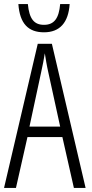

<svg xmlns="http://www.w3.org/2000/svg" viewBox="-20 -931 454 951"><path d="M325 -911H278C272 -841 249 -808 198 -808C149 -808 125 -837 118 -911H71C78 -814 120 -771 198 -771C277 -771 319 -820 325 -911ZM346 0H404L237 -714H167L0 0H59L116 -252H289ZM278 -304H126L184 -574C192 -609 197 -637 202 -667C207 -637 211 -609 219 -574Z"/></svg>

Font: Noto Sans Display Condensed Light
Style: Regular
Weight: 300
Width: 3
Designer: Monotype Design Team
Foundry: Monotype Imaging Inc.
Version: Version 1.900